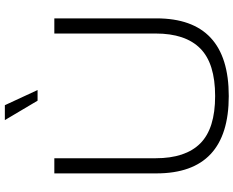

<svg xmlns="http://www.w3.org/2000/svg" viewBox="-108 -870 986 811"><g transform="rotate(-90 385.5 -465.0)"><path d="M384.8 7.8Q58.1 7.8 58.1 -297.9V-729H122.1V-300.8Q122.1 -175.3 184.8 -112.5Q247.6 -49.8 384.8 -49.8Q522.5 -49.8 585.7 -112.5Q648.9 -175.3 648.9 -300.8V-729H712.9V-297.9Q712.9 7.8 384.8 7.8ZM283.2 -938H346.2L410.2 -799.8H365.2Z"/></g></svg>

Font: Lumene Sans Expanded Light
Style: Regular
Weight: 300
Width: 7
Designer: Deni Anggara
Version: Version 1.003;Glyphs 3.1.2 (3151)